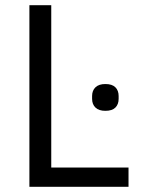

<svg xmlns="http://www.w3.org/2000/svg" viewBox="-20 -718 541 738"><path d="M474 0H93V-698H177V-74H474ZM385 -292Q360 -292 347 -304.5Q334 -317 334 -338V-349Q334 -370 347 -382.5Q360 -395 385 -395Q411 -395 423.5 -382.5Q436 -370 436 -349V-338Q436 -317 423.5 -304.5Q411 -292 385 -292Z"/></svg>

Font: IBM Plex Sans
Style: Regular
Weight: 400
Designer: Mike Abbink, Paul van der Laan, Pieter van Rosmalen
Foundry: Bold Monday
Version: Version 3.201